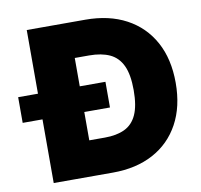

<svg xmlns="http://www.w3.org/2000/svg" viewBox="-80 -813 940 899"><g transform="rotate(-10 389.5 -364.0)"><path d="M385.3 0H186V-168H377Q432.6 -168 470.9 -186Q509.3 -204.1 528.8 -246.8Q548.3 -289.6 548.3 -363.3Q548.3 -437.5 528.3 -480.2Q508.3 -522.9 468.8 -541.3Q429.2 -559.6 371.1 -559.6H183.1V-727.5H382.3Q494.6 -727.5 576.7 -683.6Q658.7 -639.6 703.4 -558.1Q748 -476.6 748 -363.3Q748 -250.5 703.6 -168.9Q659.2 -87.4 577.9 -43.7Q496.6 0 385.3 0ZM302.7 -727.5V0H104V-727.5ZM9.8 -302.7V-424.8H424.8V-302.7Z"/></g></svg>

Font: Inter 18pt Black
Style: Regular
Weight: 900
Designer: Rasmus Andersson
Foundry: rsms
Version: Version 4.001;git-66647c0bb